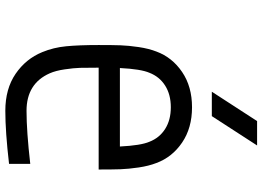

<svg xmlns="http://www.w3.org/2000/svg" viewBox="-150 -807 967 707"><g transform="rotate(90 333.5 -453.5)"><path d="M317.7 -750 425.8 -916.7H515.6L407.6 -750ZM248 -520.2Q234.4 -488.9 230.5 -411.5H519.5Q515.6 -488.9 502 -520.2Q487.6 -557.3 454.8 -578.1Q421.9 -599 375 -599Q328.1 -599 295.2 -578.1Q262.4 -557.3 248 -520.2ZM580.1 -546.2Q591.1 -518.2 596.7 -480.5Q602.2 -442.7 603.2 -413.7Q604.2 -384.8 604.2 -333.3H229.2Q229.2 -289.1 229.8 -265.3Q230.5 -241.5 235.4 -208.3Q240.2 -175.1 250 -153Q287.8 -67.7 388 -67.7Q463.5 -67.7 583.3 -81.4V-3.3Q464.8 10.4 388 10.4Q307.3 10.4 252 -27.3Q196.6 -65.1 171.9 -125.7Q154.9 -166.7 150.4 -213.5Q145.8 -260.4 145.8 -333.3Q145.8 -384.8 146.8 -413.7Q147.8 -442.7 153.3 -480.5Q158.9 -518.2 169.9 -546.2Q191.4 -604.2 245.1 -640.6Q298.8 -677.1 375 -677.1Q451.2 -677.1 504.9 -640.6Q558.6 -604.2 580.1 -546.2Z"/></g></svg>

Font: Monoid
Style: Regular
Weight: 400
Width: 4
Monospace: yes
Designer: Andreas Larsen (@larsenwork)
Version: Version 0.61